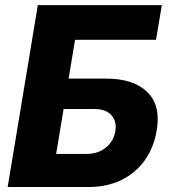

<svg xmlns="http://www.w3.org/2000/svg" viewBox="-20 -748 685 768"><path d="M10.7 0 131.3 -727.5H627.4L604 -588.9H280.3L254.4 -433.6H404.8Q513.2 -433.6 568.6 -380.4Q624 -327.1 606.9 -226.1Q595.2 -157.2 558.6 -106.2Q522 -55.2 464.8 -27.6Q407.7 0 335 0ZM204.6 -132.3H325.7Q371.6 -132.3 403.1 -157.5Q434.6 -182.6 441.4 -223.6Q447.8 -262.7 425.5 -287.4Q403.3 -312 356.9 -312H234.4Z"/></svg>

Font: Inter 16pt ExtraBold
Style: Italic
Weight: 800
Italic angle: -9.3988°
Version: Version 4.001;git-66647c0bb